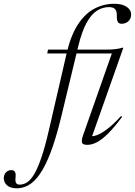

<svg xmlns="http://www.w3.org/2000/svg" viewBox="-185 -755 712 1014"><path d="M64.5 -472.5 68.5 -493H377Q406.5 -493 426.5 -495.8Q446.5 -498.5 460.5 -503H466.5L295.5 -19L283 -37.5Q297 -32.5 320.5 -39.2Q344 -46 377.5 -70.5Q411 -95 454.5 -142.5L460 -138Q418 -81.5 385 -49Q352 -16.5 325.8 -3.2Q299.5 10 276.5 10Q252 10 248.2 -1.5Q244.5 -13 252.5 -37L409.5 -483.5L423 -472.5ZM136.5 -130.5Q109.5 -21 82 51Q54.5 123 25.5 164.2Q-3.5 205.5 -33.8 222.5Q-64 239.5 -96 239.5Q-130 239.5 -147.5 224Q-165 208.5 -165 186Q-165 169 -154.2 156.2Q-143.5 143.5 -125 143.5Q-111 143.5 -105.8 153Q-100.5 162.5 -103 184Q-105 205 -99.2 212.5Q-93.5 220 -81 220Q-61 220 -42 208Q-23 196 -4.2 164.5Q14.5 133 34 75.8Q53.5 18.5 74 -71L167.5 -476Q189.5 -569.5 227 -626.5Q264.5 -683.5 313.5 -709.2Q362.5 -735 417.5 -735Q448.5 -735 468.2 -727Q488 -719 497.8 -706.2Q507.5 -693.5 507.5 -678.5Q507.5 -663.5 500.8 -652.5Q494 -641.5 482.5 -635.5Q471 -629.5 456.5 -629.5Q443 -629.5 437.2 -639.2Q431.5 -649 432 -673Q432.5 -696.5 422.5 -707Q412.5 -717.5 390.5 -717.5Q356.5 -717.5 326.5 -698.2Q296.5 -679 272 -634Q247.5 -589 228.5 -512Z"/></svg>

Font: Newsreader 60pt Light
Style: Italic
Weight: 300
Italic angle: -17°
Designer: Hugues Gentile
Foundry: Production Type
Version: Version 1.003